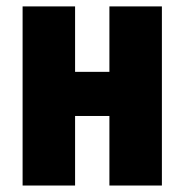

<svg xmlns="http://www.w3.org/2000/svg" viewBox="-20 -573 571 593"><path d="M211.9 -553.2V-351.1H317.9V-553.2H480V0H317.9V-214.8H211.9V0H49.8V-553.2Z"/></svg>

Font: Open Sans Condensed ExtraBold
Style: Regular
Weight: 800
Width: 3
Designer: Monotype Design Team
Foundry: Monotype Imaging Inc.
Version: Version 3.000; ttfautohint (v1.8.4)